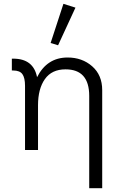

<svg xmlns="http://www.w3.org/2000/svg" viewBox="-20 -785 625 1005"><path d="M375 -745 284 -548 245 -560 312 -765ZM334 -484Q410 -484 462.5 -438Q515 -392 515 -313V200H447V-283Q447 -422 323 -422Q251 -422 215 -371Q179 -320 179 -234V0H111V-336Q111 -377 97.5 -396.5Q84 -416 49 -416H42V-478H49Q155 -478 174 -381Q226 -484 334 -484Z"/></svg>

Font: Didact Gothic
Style: Regular
Weight: 400
Designer: Daniel Johnson
Foundry: Daniel Johnson
Version: Version 2.101;PS 002.101;hotconv 1.0.88;makeotf.lib2.5.64775